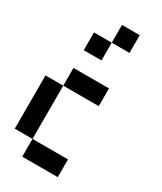

<svg xmlns="http://www.w3.org/2000/svg" viewBox="-244 -1085 988 1171"><g transform="rotate(30 250.0 -500.0)"><path d="M0 -125V-500H125V-125ZM125 -125H375V0H125ZM125 -500V-625H375V-500ZM125 -750V-875H250V-750ZM250 -875V-1000H375V-875Z"/></g></svg>

Font: GalmuriMono7 Regular
Style: Regular
Weight: 400
Designer: Lee Minseo (quiple)
Version: Version 2.399;hotconv 1.1.1;makeotfexe 2.6.0 DEVELOPMENT